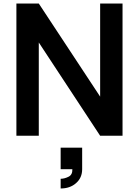

<svg xmlns="http://www.w3.org/2000/svg" viewBox="-20 -770 788 1089"><path d="M548 -222V-750H675V0H548L200 -529V0H73V-750H200ZM324 299V244Q345.5 244 368.5 232.5Q391.5 221.5 390.5 189.5H324V67.5H446V189.5Q446 238.5 411.5 268.5Q377.5 299 324 299Z"/></svg>

Font: Russisch Sans
Style: Bold
Weight: 700
Designer: Michael Sharanda (font) & Cristiano Sobral (main changes)
Foundry: Michael Sharanda
Version: Version 2.00;September 8, 2020;FontCreator 13.0.0.2681 64-bi